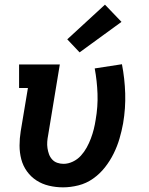

<svg xmlns="http://www.w3.org/2000/svg" viewBox="-20 -797 640 825"><path d="M251 8Q220 8 190.5 1Q161 -6 137 -21.5Q113 -37 96 -60.5Q79 -84 71.5 -112.5Q64 -141 64 -171.5Q64 -202 69 -233L100 -419H62V-520H237L187 -217Q184 -202 183 -188Q182 -174 184 -160.5Q186 -147 190.5 -134.5Q195 -122 204 -112Q213 -102 226 -97.5Q239 -93 253 -93Q273 -93 293 -102.5Q313 -112 327.5 -128Q342 -144 352.5 -163Q363 -182 370.5 -202Q378 -222 383 -242Q388 -262 391 -282Q401 -339 399 -394Q397 -449 387 -503L504 -521Q516 -459 518 -395.5Q520 -332 509 -267Q503 -234 493.5 -201.5Q484 -169 468.5 -137.5Q453 -106 431 -78Q409 -50 380 -29.5Q351 -9 317 -0.5Q283 8 251 8ZM322 -572 269 -628 431 -777 502 -703Z"/></svg>

Font: Iosevka Etoile Oblique
Style: Bold
Weight: 700
Italic angle: -9°
Designer: Belleve Invis
Foundry: Belleve Invis
Version: Version 15.5.2; ttfautohint (v1.8.4)